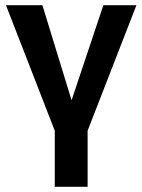

<svg xmlns="http://www.w3.org/2000/svg" viewBox="-20 -506 551 743"><path d="M192 217V0L3 -486H144L257 -118L380 -486H508L319 0V217Z"/></svg>

Font: Cantarell
Style: Bold
Weight: 700
Designer: Dave Crossland, Nikolaus Waxweiler, Florian Fecher, Jacques Le Bailly, Eben Sorkin, Alexei Vanyashin, Alexios Zavras, Em
Version: Version 0.303